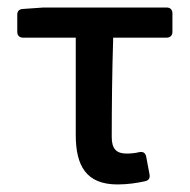

<svg xmlns="http://www.w3.org/2000/svg" viewBox="-20 -485 510 516"><path d="M183.6 -122.1C183.6 -39.1 211.9 10.7 295.9 10.7C323.2 10.7 348.6 6.8 370.1 2C379.9 0 383.8 -6.8 381.8 -16.6L373 -63.5C371.1 -74.2 364.3 -78.1 354.5 -76.2C342.8 -73.2 331.1 -72.3 320.3 -72.3C293.9 -72.3 280.3 -84 280.3 -116.2C280.3 -194.3 281.2 -289.1 284.2 -383.8H427.7C437.5 -383.8 443.4 -389.6 443.4 -399.4V-449.2C443.4 -459 437.5 -464.8 427.7 -464.8H96.7L41 -460.9C31.2 -460 26.4 -455.1 26.4 -445.3V-399.4C26.4 -389.6 32.2 -383.8 42 -383.8H183.6Z"/></svg>

Font: Ed Sans Neue Medium
Style: Regular
Weight: 500
Designer: Stephen Hutchings
Version: Version 1.004;PS 001.004;hotconv 1.0.88;makeotf.lib2.5.64775